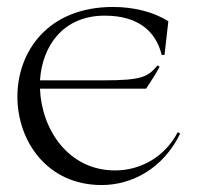

<svg xmlns="http://www.w3.org/2000/svg" viewBox="-20 -525 568 552"><path d="M272 7C359 7 449 -40 498 -141L491 -145C453 -72 382 -35 311 -35C175 -35 99 -155 95 -270H400C416 -294 427 -311 439 -333L433 -337C405 -304 389 -294 276 -294H95C101 -391 160 -480 281 -480C373 -480 427 -439 445 -367H453L464 -464C421 -491 364 -505 305 -505C117 -505 30 -376 30 -247C30 -120 115 7 272 7Z"/></svg>

Font: Sinistre
Style: Regular
Weight: 400
Designer: Jules Durand
Foundry: Collletttivo
Version: Version 69.420;Glyphs 3.2 (3217)